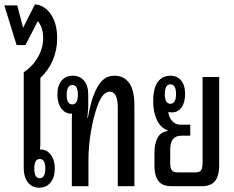

<svg xmlns="http://www.w3.org/2000/svg" viewBox="-34 -863 1086 890"><path d="M147 7Q114 7 95 -18Q76 -43 76 -83V-528Q118 -556 142 -598.5Q166 -641 166 -685Q166 -737 141 -765L84 -654H43L-14 -838H46L73 -734L128 -843Q175 -838 203 -795Q231 -752 231 -686Q231 -632 211 -584.5Q191 -537 153 -502V-196Q153 -183 151 -170H154Q183 -170 201.5 -145.5Q220 -121 220 -83Q220 -41 200.5 -17Q181 7 147 7ZM150 -37Q176 -37 176 -82Q176 -126 150 -126Q125 -126 125 -82Q125 -37 150 -37Z M299 0V-310Q299 -323 300 -336H297Q269 -336 250.5 -360Q232 -384 232 -424Q232 -465 251 -488.5Q270 -512 304 -512Q336 -512 355.5 -489Q375 -466 375 -426V-373Q375 -369 374.5 -360Q374 -351 371 -316H373Q381 -360 390 -391.5Q399 -423 413 -451Q429 -482 448.5 -497Q468 -512 498 -512Q540 -512 564.5 -478.5Q589 -445 589 -374V0H512V-362Q512 -438 475 -438Q459 -438 445 -423Q431 -408 418 -373Q399 -321 387.5 -252.5Q376 -184 376 -122V0ZM301 -379Q327 -379 327 -424Q327 -469 301 -469Q288 -469 281.5 -456.5Q275 -444 275 -424Q275 -379 301 -379Z M761 0Q718 0 700 -24.5Q682 -49 682 -92V-157Q682 -195 695.5 -222.5Q709 -250 743 -256V-259Q711 -270 693.5 -306.5Q676 -343 676 -393Q676 -453 697 -482.5Q718 -512 756 -512Q787 -512 805.5 -490Q824 -468 824 -428Q824 -388 807.5 -365Q791 -342 763 -342Q754 -342 746 -344Q749 -318 764.5 -301.5Q780 -285 802 -285H848V-234H806Q755 -234 755 -169V-107Q755 -84 762.5 -74Q770 -64 788 -64H873Q891 -64 898 -74Q905 -84 905 -107V-506H982V-98Q982 -48 963 -24Q944 0 902 0ZM756 -382Q782 -382 782 -427Q782 -472 756 -472Q730 -472 730 -427Q730 -382 756 -382Z"/></svg>

Font: Noto Sans Thai Looped UI Condensed
Style: Regular
Weight: 400
Width: 3
Designer: Cadson Demak Team
Foundry: Cadson Demak Co., Ltd.
Version: Version 1.000; ttfautohint (v1.8.4.7-5d5b)